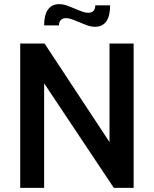

<svg xmlns="http://www.w3.org/2000/svg" viewBox="-20 -911 746 931"><path d="M78 -700H196L511 -222V-700H628V0H532L194 -507V0H78ZM363 -804Q358 -806 336.5 -814.5Q315 -823 300 -823Q284 -823 275 -814Q266 -805 266 -788H194Q194 -838 212.5 -864.5Q231 -891 268 -891Q284 -891 300.5 -885.5Q317 -880 345 -868Q350 -866 371.5 -857.5Q393 -849 408 -849Q424 -849 433 -858Q442 -867 442 -885H514Q514 -834 495.5 -807.5Q477 -781 440 -781Q424 -781 407.5 -786.5Q391 -792 363 -804Z"/></svg>

Font: Cabin SemiBold
Style: Regular
Weight: 600
Designer: Pablo Impallari
Foundry: Pablo Impallari. http://www.impallari.com Igino Marini. http://www.ikern.com
Version: Version 2.001